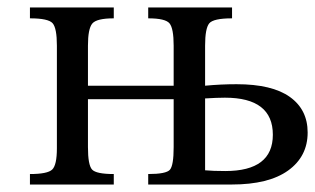

<svg xmlns="http://www.w3.org/2000/svg" viewBox="-20 -493 842 513"><path d="M376 0V-28Q424 -28 434 -39.5Q444 -51 444 -100V-228H215V-100Q215 -52 226 -40Q237 -28 284 -28V0H60V-28Q107 -28 119.5 -40Q132 -52 132 -97V-371Q132 -418 120.5 -431Q109 -444 60 -444V-473H284V-444Q238 -444 226.5 -430Q215 -416 215 -371V-264H444V-371Q444 -417 433 -430.5Q422 -444 376 -444V-473H600V-444Q550 -444 539 -430.5Q528 -417 528 -371V-264Q570 -268 612 -268Q707 -268 754.5 -234Q802 -200 802 -139Q802 -75 750 -37.5Q698 0 599 0ZM528 -230V-38Q549 -36 582 -36Q709 -36 709 -133Q709 -232 581 -232Q560 -232 528 -230Z"/></svg>

Font: myMathFont
Style: Regular
Weight: 400
Designer: Ross Mills, John Hudson & Paul Hanslow, Tiro Typeworks Ltd; with prior portions MicroPress Inc., and Coen Hoffman. Math 
Foundry: Tiro Typeworks Ltd
Version: Version 2.13 b171